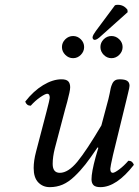

<svg xmlns="http://www.w3.org/2000/svg" viewBox="-20 -769 577 799"><path d="M251.7 -540.8Q237.8 -554.7 237.8 -573.2Q237.8 -591.8 251.7 -605.5Q265.6 -619.1 284.2 -619.1Q302.7 -619.1 316.4 -605.5Q330.1 -591.8 330.1 -573.2Q330.1 -554.7 316.4 -540.8Q302.7 -526.9 284.2 -526.9Q265.6 -526.9 251.7 -540.8ZM411.6 -540.8Q397.9 -554.7 397.9 -573.2Q397.9 -591.8 411.6 -605.5Q425.3 -619.1 443.8 -619.1Q462.4 -619.1 476.3 -605.5Q490.2 -591.8 490.2 -573.2Q490.2 -554.7 476.3 -540.8Q462.4 -526.9 443.8 -526.9Q425.3 -526.9 411.6 -540.8ZM505.9 -352.1 450.2 -124Q439 -74.2 439 -66.9Q439 -49.8 449.2 -49.8Q457 -49.8 476.3 -64.2Q495.6 -78.6 514.2 -100.1Q531.2 -100.1 537.1 -83Q464.8 9.8 397.9 9.8Q377 9.8 368.9 1.2Q360.8 -7.3 360.8 -22.9Q360.8 -52.7 377.9 -115.2L389.2 -153.8L386.2 -155.8Q356.4 -111.8 335.7 -85.2Q314.9 -58.6 290 -34.9Q265.1 -11.2 240.5 -0.7Q215.8 9.8 187 9.8Q158.2 9.8 139.2 -10Q120.1 -29.8 120.1 -69.8Q120.1 -100.1 129.9 -137.2L173.8 -305.2Q187 -355.5 187 -361.8Q187 -378.9 176.8 -378.9Q168.5 -378.9 147.2 -364.3Q126 -349.6 107.9 -329.1Q90.8 -329.1 85 -346.2Q119.1 -390.1 159.4 -414.6Q199.7 -439 235.8 -439Q256.3 -439 264.2 -430.4Q272 -421.9 272 -405.8Q272 -397.5 268.8 -382.8Q265.6 -368.2 259.8 -345.7L251 -314L208 -150.9Q199.2 -116.2 199.2 -86.9Q199.2 -49.8 229 -49.8Q263.7 -49.8 301.8 -95.9Q339.8 -142.1 401.9 -247.1L431.2 -356.9Q433.6 -365.2 436.3 -379.6Q439 -394 440.9 -402.6Q442.9 -411.1 447.3 -420.7Q451.7 -430.2 459 -434.6Q466.3 -439 477.1 -439Q500 -439 509.5 -432.4Q519 -425.8 519 -412.1Q519 -405.3 512.9 -381.3Q506.8 -357.4 505.9 -352.1ZM458.5 -747.1Q463.4 -749 470.2 -749Q495.1 -749 510.3 -728.5L511.2 -718.3L401.4 -620.1Q383.8 -603 374 -603Q370.1 -603 367.4 -606.4Q364.7 -609.9 365.2 -614.7Q367.2 -624.5 378.9 -640.1Z"/></svg>

Font: Linux Libertine G
Style: Italic
Weight: 400
Italic angle: -12°
Designer: Philipp H. Poll
Foundry: Philipp H. Poll
Version: Version 5.1.3